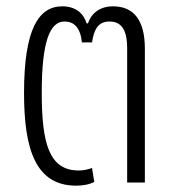

<svg xmlns="http://www.w3.org/2000/svg" viewBox="-20 -577 548 607"><path d="M221 10C242 10 264 6 278 -2L271 -46C260 -42 246 -38 229 -38C135 -38 112 -124 112 -284C112 -444 137 -509 184 -509C213 -509 234 -491 239 -443H271C277 -486 292 -509 326 -509C361 -509 382 -487 382 -424V0H438V-423C438 -513 403 -557 337 -557C297 -557 269 -536 258 -503H254C244 -535 219 -557 177 -557C102 -557 56 -485 56 -283C56 -104 93 10 221 10Z"/></svg>

Font: Noto Sans Thai Cond Light
Style: Regular
Weight: 300
Width: 3
Designer: Monotype Design Team
Foundry: Monotype Imaging Inc.
Version: Version 2.002